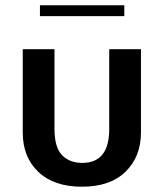

<svg xmlns="http://www.w3.org/2000/svg" viewBox="-20 -686 620 726"><path d="M186 -500V-198Q186 -129 214.5 -99.5Q243 -70 291 -70Q393 -70 393 -198V-500H513V-185Q513 -94 455 -37Q397 20 290 20Q184 20 125 -36Q66 -92 66 -185V-500ZM131 -666H450V-625H131Z"/></svg>

Font: Moderustic Med
Style: Regular
Weight: 500
Designer: Tural Alisoy
Foundry: TAFT Foundry
Version: Version 2.110